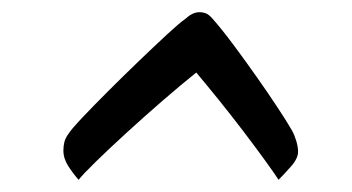

<svg xmlns="http://www.w3.org/2000/svg" viewBox="-20 -672 577 315"><path d="M109 -377Q100 -387 92 -399.5Q84 -412 84 -425Q84 -432 85.5 -438.5Q87 -445 92 -452Q97 -460 115 -479Q133 -498 157.5 -522.5Q182 -547 207.5 -571.5Q233 -596 253.5 -615Q274 -634 284 -641Q296 -652 307 -652Q313 -652 318 -650Q323 -648 329 -641Q344 -624 363 -598.5Q382 -573 401 -546Q420 -519 435.5 -495.5Q451 -472 459 -458Q463 -451 466 -441Q469 -431 469 -423Q469 -412 457.5 -399Q446 -386 437 -377Q432 -385 416.5 -406.5Q401 -428 380.5 -455Q360 -482 339 -508Q318 -534 302 -553Q277 -533 247 -507Q217 -481 188 -454.5Q159 -428 137.5 -407Q116 -386 109 -377Z"/></svg>

Font: BriemHand
Style: Regular
Weight: 400
Designer: Gunnlaugur SE Briem, Eben Sorkin
Foundry: Sorkin Type
Version: Version 1.001; ttfautohint (v1.8.4.7-5d5b)